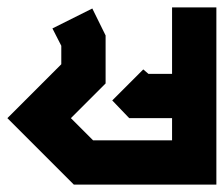

<svg xmlns="http://www.w3.org/2000/svg" viewBox="-46 -500 606 520"><path d="M420 -480H540V0H154L-26 -180L120 -326V-376L96 -423L204 -477L240 -404V-274L146 -180L206 -120H420V-180H304L258 -228L342 -312L356 -300H420Z"/></svg>

Font: SOV_raksil
Style: bold
Weight: 700
Version: Version 1.00